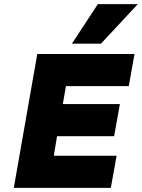

<svg xmlns="http://www.w3.org/2000/svg" viewBox="-20 -912 689 932"><path d="M649 -892 470 -700H329L455 -892ZM633 -650 605 -494H300L285 -407H562L534 -251H257L241 -156H546L518 0H47L161 -650Z"/></svg>

Font: Overused Grotesk ExtraBold
Style: Italic
Weight: 800
Italic angle: -10°
Version: Version 0.003